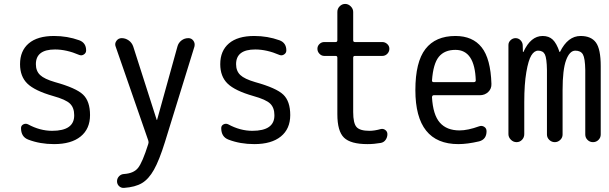

<svg xmlns="http://www.w3.org/2000/svg" viewBox="-20 -710 3040 959"><path d="M245.1 -230.5Q153.3 -256.8 116.7 -292.5Q80.1 -328.1 80.1 -389.6Q80.1 -456.1 123.5 -493.2Q167 -530.3 250 -530.3Q316.4 -530.3 376 -508.8Q410.2 -496.1 410.2 -458Q410.2 -445.3 398.9 -438Q387.7 -430.7 376 -435.5Q312.5 -462.9 254.9 -462.9Q159.2 -462.9 159.2 -389.6Q159.2 -355.5 180.2 -335.4Q201.2 -315.4 254.9 -299.8Q360.4 -270.5 395 -237.3Q429.7 -204.1 429.7 -135.3Q429.7 -66.4 382.8 -28.3Q335.9 9.8 250 9.8Q179.7 9.8 121.1 -12.7Q85 -26.4 85 -70.3Q85 -83 96.7 -88.9Q108.4 -94.7 120.1 -88.9Q179.7 -56.6 240.2 -56.6Q351.6 -56.6 350.6 -134.8Q350.6 -171.9 329.6 -192.4Q308.6 -212.9 245.1 -230.5Z M720.7 -7.8 557.6 -477.5Q551.8 -492.2 561.5 -505.9Q571.3 -519.5 587.9 -519.5Q606.4 -519.5 622.6 -508.3Q638.7 -497.1 645.5 -477.5L762.7 -111.3Q762.7 -110.4 763.7 -110.4Q764.6 -110.4 764.6 -111.3L866.2 -477.5Q871.1 -496.1 886.2 -507.8Q901.4 -519.5 920.9 -519.5Q936.5 -519.5 945.8 -506.8Q955.1 -494.1 951.2 -477.5L803.7 0Q775.4 90.8 749 137.7Q722.7 184.6 689 204.6Q655.3 224.6 599.6 228.5Q585 229.5 574.7 219.7Q564.5 210 564.5 195.3Q564.5 181.6 574.2 170.9Q584 160.2 598.6 159.2Q647.5 156.2 669.4 128.9Q691.4 101.6 720.7 8.8Q723.6 0 720.7 -7.8Z M1245.1 -230.5Q1153.3 -256.8 1116.7 -292.5Q1080.1 -328.1 1080.1 -389.6Q1080.1 -456.1 1123.5 -493.2Q1167 -530.3 1250 -530.3Q1316.4 -530.3 1376 -508.8Q1410.2 -496.1 1410.2 -458Q1410.2 -445.3 1398.9 -438Q1387.7 -430.7 1376 -435.5Q1312.5 -462.9 1254.9 -462.9Q1159.2 -462.9 1159.2 -389.6Q1159.2 -355.5 1180.2 -335.4Q1201.2 -315.4 1254.9 -299.8Q1360.4 -270.5 1395 -237.3Q1429.7 -204.1 1429.7 -135.3Q1429.7 -66.4 1382.8 -28.3Q1335.9 9.8 1250 9.8Q1179.7 9.8 1121.1 -12.7Q1085 -26.4 1085 -70.3Q1085 -83 1096.7 -88.9Q1108.4 -94.7 1120.1 -88.9Q1179.7 -56.6 1240.2 -56.6Q1351.6 -56.6 1350.6 -134.8Q1350.6 -171.9 1329.6 -192.4Q1308.6 -212.9 1245.1 -230.5Z M1599.6 -430.7Q1585.9 -430.7 1575.7 -441.4Q1565.4 -452.1 1565.4 -466.3Q1565.4 -480.5 1575.7 -490.2Q1585.9 -500 1599.6 -500H1656.2Q1665 -500 1665 -508.8V-650.4Q1665 -667 1676.8 -678.7Q1688.5 -690.4 1704.1 -690.4Q1719.7 -690.4 1731.9 -678.2Q1744.1 -666 1744.1 -650.4V-508.8Q1744.1 -500 1752.9 -500H1889.6Q1903.3 -500 1914.1 -490.2Q1924.8 -480.5 1924.8 -466.3Q1924.8 -452.1 1914.6 -441.4Q1904.3 -430.7 1889.6 -430.7H1752.9Q1744.1 -430.7 1744.1 -421.9V-150.4Q1744.1 -94.7 1760.7 -75.7Q1777.3 -56.6 1825.2 -56.6Q1850.6 -56.6 1881.8 -65.4Q1894.5 -68.4 1904.8 -60.5Q1915 -52.7 1915 -40Q1915 -24.4 1906.2 -11.7Q1897.5 1 1881.8 3.9Q1848.6 9.8 1815.4 9.8Q1731.4 9.8 1698.2 -22.5Q1665 -54.7 1665 -139.6V-421.9Q1665 -430.7 1656.2 -430.7Z M2254.9 -460.9Q2200.2 -460.9 2171.9 -426.3Q2143.6 -391.6 2137.7 -307.6Q2137.7 -299.8 2146.5 -299.8H2346.7Q2355.5 -299.8 2356.4 -307.6Q2351.6 -460.9 2254.9 -460.9ZM2269.5 9.8Q2054.7 9.8 2054.7 -259.8Q2054.7 -400.4 2105 -465.3Q2155.3 -530.3 2254.9 -530.3Q2340.8 -530.3 2385.7 -473.6Q2430.7 -417 2434.6 -291Q2435.5 -266.6 2418.5 -250.5Q2401.4 -234.4 2377 -234.4H2146.5Q2138.7 -234.4 2137.7 -224.6Q2142.6 -136.7 2176.8 -97.7Q2210.9 -58.6 2275.4 -58.6Q2316.4 -58.6 2373 -79.1Q2386.7 -84 2398.4 -76.7Q2410.2 -69.3 2410.2 -54.7Q2410.2 -13.7 2373 -3.9Q2314.5 9.8 2269.5 9.8Z M2519.5 -40V-485.4Q2519.5 -499 2530.3 -509.3Q2541 -519.5 2555.2 -519.5Q2569.3 -519.5 2579.6 -509.3Q2589.8 -499 2590.8 -485.4L2591.8 -451.2Q2591.8 -450.2 2592.8 -450.2Q2594.7 -450.2 2594.7 -451.2Q2630.9 -530.3 2690.4 -530.3Q2721.7 -530.3 2740.7 -512.2Q2759.8 -494.1 2774.4 -451.2Q2774.4 -450.2 2775.4 -450.2Q2777.3 -450.2 2777.3 -451.2Q2816.4 -530.3 2879.9 -530.3Q2932.6 -530.3 2956.5 -497.6Q2980.5 -464.8 2980.5 -379.9V-38.1Q2980.5 -22.5 2969.2 -11.2Q2958 0 2941.9 0Q2925.8 0 2914.6 -11.2Q2903.3 -22.5 2903.3 -38.1V-360.4Q2902.3 -418.9 2891.6 -438Q2880.9 -457 2853.5 -457Q2825.2 -457 2807.6 -409.7Q2790 -362.3 2790 -259.8V-38.1Q2790 -22.5 2778.3 -11.2Q2766.6 0 2751 0Q2735.4 0 2723.6 -11.2Q2711.9 -22.5 2711.9 -38.1V-360.4Q2710.9 -418.9 2701.7 -438Q2692.4 -457 2668 -457Q2648.4 -457 2633.8 -433.1Q2619.1 -409.2 2608.9 -349.6Q2598.6 -290 2598.6 -200.2V-40Q2598.6 -23.4 2587.4 -11.7Q2576.2 0 2560.1 0Q2543.9 0 2531.7 -12.2Q2519.5 -24.4 2519.5 -40Z"/></svg>

Font: Rounded Mgen+ 2m regular
Style: Regular
Weight: 400
Designer: [Source Han Sans]
Ryoko NISHIZUKA  (kana & ideographs); Paul D. Hunt (Latin, Greek & Cyrillic); Wenlong ZHANG  (bopomofo
Version: Version 1.059.20150602